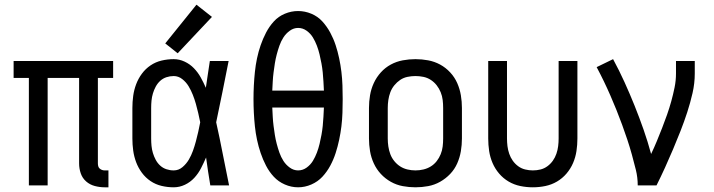

<svg xmlns="http://www.w3.org/2000/svg" viewBox="-20 -790 3040 818"><path d="M426 8H442V-64H426Q420 -64 414.5 -66Q409 -68 404.5 -72Q400 -76 398.5 -82Q397 -88 397 -94V-458H462V-530H38V-458H103V0H183V-458H317V-94Q317 -72 324 -51.5Q331 -31 347 -17Q363 -3 384 2.5Q405 8 426 8Z M720 8Q745 8 768 -3Q791 -14 808 -32.5Q825 -51 836.5 -73.5Q848 -96 858 -119Q862 -89 866.5 -59.5Q871 -30 876 0H956Q942 -67 929 -134.5Q916 -202 901 -269Q915 -334 928 -399.5Q941 -465 954 -530H874Q870 -502 865.5 -473.5Q861 -445 857 -416Q847 -439 835 -460.5Q823 -482 806 -499.5Q789 -517 766.5 -527.5Q744 -538 720 -538Q694 -538 668.5 -532Q643 -526 621.5 -511.5Q600 -497 584.5 -476Q569 -455 560 -431Q551 -407 547.5 -381.5Q544 -356 544 -330V-200Q544 -174 547.5 -148.5Q551 -123 560 -99Q569 -75 584.5 -54Q600 -33 621.5 -18.5Q643 -4 668.5 2Q694 8 720 8ZM720 -64Q704 -64 689 -69Q674 -74 662.5 -84.5Q651 -95 643.5 -109Q636 -123 631.5 -138Q627 -153 625.5 -168.5Q624 -184 624 -200V-330Q624 -346 625.5 -361.5Q627 -377 631.5 -392Q636 -407 643.5 -421Q651 -435 662.5 -445.5Q674 -456 689 -461Q704 -466 720 -466Q740 -466 756.5 -453Q773 -440 783.5 -422.5Q794 -405 801.5 -386Q809 -367 814.5 -347.5Q820 -328 824.5 -308.5Q829 -289 833 -269Q829 -248 824.5 -228Q820 -208 814.5 -187.5Q809 -167 802 -147.5Q795 -128 784.5 -110Q774 -92 757.5 -78Q741 -64 720 -64ZM737 -563 883 -718 817 -770 684 -605Z M1250 8Q1279 8 1306.5 -4Q1334 -16 1353.5 -37Q1373 -58 1387 -84Q1401 -110 1410 -138Q1419 -166 1425 -194.5Q1431 -223 1434.5 -251.5Q1438 -280 1439 -309.5Q1440 -339 1440 -368Q1440 -397 1439 -426Q1438 -455 1434.5 -484Q1431 -513 1425 -541.5Q1419 -570 1410 -597.5Q1401 -625 1387 -651Q1373 -677 1353.5 -698.5Q1334 -720 1306.5 -731.5Q1279 -743 1250 -743Q1221 -743 1193.5 -731.5Q1166 -720 1146.5 -698.5Q1127 -677 1113.5 -651Q1100 -625 1090.5 -597.5Q1081 -570 1075 -541.5Q1069 -513 1066 -484Q1063 -455 1061.5 -426Q1060 -397 1060 -368Q1060 -339 1061.5 -309.5Q1063 -280 1066 -251.5Q1069 -223 1075 -194.5Q1081 -166 1090.5 -138Q1100 -110 1113.5 -84Q1127 -58 1146.5 -37Q1166 -16 1193.5 -4Q1221 8 1250 8ZM1250 -64Q1231 -64 1214.5 -76Q1198 -88 1187.5 -104.5Q1177 -121 1170.5 -139.5Q1164 -158 1159 -177Q1154 -196 1151 -215Q1148 -234 1145.5 -253.5Q1143 -273 1142 -292.5Q1141 -312 1140 -332H1360Q1359 -312 1358 -292.5Q1357 -273 1355 -253.5Q1353 -234 1349.5 -215Q1346 -196 1341.5 -177Q1337 -158 1330 -139.5Q1323 -121 1313 -104.5Q1303 -88 1286.5 -76Q1270 -64 1250 -64ZM1360 -404H1140Q1141 -423 1142 -442.5Q1143 -462 1145.5 -481.5Q1148 -501 1151 -520Q1154 -539 1159 -558Q1164 -577 1170.5 -595.5Q1177 -614 1187.5 -630.5Q1198 -647 1214.5 -659Q1231 -671 1250 -671Q1270 -671 1286.5 -659Q1303 -647 1313 -630.5Q1323 -614 1330 -595.5Q1337 -577 1341.5 -558Q1346 -539 1349.5 -520Q1353 -501 1355 -481.5Q1357 -462 1358 -442.5Q1359 -423 1360 -404Z M1750 8Q1777 8 1804 3Q1831 -2 1855 -15.5Q1879 -29 1898 -49Q1917 -69 1928 -94Q1939 -119 1943.5 -146Q1948 -173 1948 -200V-330Q1948 -357 1943.5 -384Q1939 -411 1928 -436Q1917 -461 1898 -481.5Q1879 -502 1855 -515Q1831 -528 1804 -533Q1777 -538 1750 -538Q1723 -538 1696 -533Q1669 -528 1645 -515Q1621 -502 1602.5 -481.5Q1584 -461 1572.5 -436Q1561 -411 1556.5 -384Q1552 -357 1552 -330V-200Q1552 -173 1556.5 -146Q1561 -119 1572.5 -94Q1584 -69 1602.5 -49Q1621 -29 1645 -15.5Q1669 -2 1696 3Q1723 8 1750 8ZM1750 -64Q1733 -64 1716 -68Q1699 -72 1685 -81Q1671 -90 1660 -103.5Q1649 -117 1643 -133Q1637 -149 1634.5 -166Q1632 -183 1632 -200V-330Q1632 -347 1634.5 -364Q1637 -381 1643 -397Q1649 -413 1660 -426.5Q1671 -440 1685 -449.5Q1699 -459 1716 -462.5Q1733 -466 1750 -466Q1767 -466 1784 -462.5Q1801 -459 1815.5 -449.5Q1830 -440 1840.5 -426.5Q1851 -413 1857.5 -397Q1864 -381 1866 -364Q1868 -347 1868 -330V-200Q1868 -183 1866 -166Q1864 -149 1857.5 -133Q1851 -117 1840.5 -103.5Q1830 -90 1815.5 -81Q1801 -72 1784 -68Q1767 -64 1750 -64Z M2250 8Q2277 8 2303.5 2.5Q2330 -3 2353 -16.5Q2376 -30 2393.5 -50.5Q2411 -71 2421.5 -95.5Q2432 -120 2436 -146.5Q2440 -173 2440 -200V-530H2360V-200Q2360 -184 2358 -167.5Q2356 -151 2350.5 -135Q2345 -119 2335.5 -105.5Q2326 -92 2312.5 -82Q2299 -72 2283 -68Q2267 -64 2250 -64Q2234 -64 2217.5 -68Q2201 -72 2187.5 -82Q2174 -92 2164.5 -105.5Q2155 -119 2149.5 -135Q2144 -151 2142 -167.5Q2140 -184 2140 -200V-530H2060V-200Q2060 -173 2064 -146.5Q2068 -120 2078.5 -95.5Q2089 -71 2106.5 -50.5Q2124 -30 2147 -16.5Q2170 -3 2196.5 2.5Q2223 8 2250 8Z M2697 0H2777Q2796 -38 2813.5 -76.5Q2831 -115 2847.5 -154Q2864 -193 2879.5 -232.5Q2895 -272 2908 -312Q2921 -352 2930.5 -393.5Q2940 -435 2940 -477V-530H2860V-477Q2860 -447 2854 -417.5Q2848 -388 2840 -359Q2832 -330 2822 -301.5Q2812 -273 2801 -245Q2790 -217 2778.5 -189Q2767 -161 2754 -134Q2740 -186 2722 -237.5Q2704 -289 2683.5 -340Q2663 -391 2640.5 -440.5Q2618 -490 2592 -538L2522 -504Q2538 -474 2552.5 -444Q2567 -414 2580.5 -383Q2594 -352 2606.5 -321Q2619 -290 2630.5 -258.5Q2642 -227 2652.5 -195.5Q2663 -164 2672 -131.5Q2681 -99 2689 -66.5Q2697 -34 2697 0Z"/></svg>

Font: Iosevka SS09
Style: Regular
Weight: 400
Monospace: yes
Designer: Belleve Invis
Foundry: Belleve Invis
Version: Version 5.2.1; ttfautohint (v1.8.3)